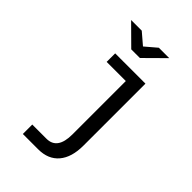

<svg xmlns="http://www.w3.org/2000/svg" viewBox="-286 -790 1097 1097"><g transform="rotate(45 263.0 -241.0)"><path d="M322.3 -421.9V9.8C322.3 50.5 314.9 81 300.3 101.3C285.6 121.7 263.7 131.8 234.4 131.8H120.1V208H244.1C297.9 208 339.3 190.8 368.4 156.5C397.5 122.2 412.1 73.2 412.1 9.8V-490.7H167.5V-421.9ZM216.3 -571.8H286.1L405.3 -689.9H321.3L252 -630.9L183.1 -689.9H97.2ZM-23.9 -490.2Z"/></g></svg>

Font: CodeNewRoman Nerd Font Mono
Style: Regular
Weight: 400
Monospace: yes
Designer: Sam Radian
Foundry: Code New Roman
Version: Version 2.00 November 29, 2014;Nerd Fonts 3.2.1